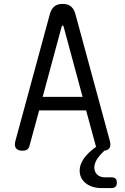

<svg xmlns="http://www.w3.org/2000/svg" viewBox="-20 -760 640 981"><path d="M469 -16 420 -196H180L131 -16Q128 -3 119.5 3.5Q111 10 94 10Q71 10 61.5 -3Q52 -16 59 -41L235 -689Q242 -714 257.5 -727Q273 -740 300 -740Q327 -740 342.5 -727Q358 -714 365 -689L541 -41Q548 -16 539 -3Q531 8 513 10Q490 32 477 51Q462 75 462 96Q462 118 476.5 132Q491 146 516 146H549Q563 146 570 152.5Q577 159 577 173Q577 187 570 194Q563 201 549 201H500Q449 201 418 176Q387 151 387 111Q387 82 407 52Q427 22 471 -10ZM198 -265H402L305 -624Q303 -630 300 -630Q297 -630 295 -624Z"/></svg>

Font: Maple Mono NL Light
Style: Regular
Weight: 300
Monospace: yes
Designer: subframe7536
Version: Version 7.000